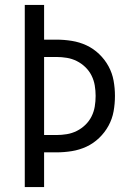

<svg xmlns="http://www.w3.org/2000/svg" viewBox="-20 -755 540 775"><path d="M80 0V-735H158V-595H208Q239 -595 270 -590Q301 -585 329 -572Q357 -559 380 -537Q403 -515 418 -487.5Q433 -460 438.5 -429.5Q444 -399 444 -368Q444 -336 438.5 -305.5Q433 -275 418 -247.5Q403 -220 380 -198Q357 -176 329 -163Q301 -150 270 -145Q239 -140 208 -140H158V0ZM158 -210H208Q229 -210 250 -213.5Q271 -217 290 -226.5Q309 -236 324.5 -251Q340 -266 349.5 -285Q359 -304 362.5 -325Q366 -346 366 -368Q366 -389 362.5 -410Q359 -431 349.5 -450Q340 -469 324.5 -484Q309 -499 290 -508.5Q271 -518 250 -521.5Q229 -525 208 -525H158Z"/></svg>

Font: Iosevka www.saffi
Style: Regular
Weight: 400
Monospace: yes
Designer: Belleve Invis
Foundry: Belleve Invis
Version: Version 22.0.2; ttfautohint (v1.8.3)